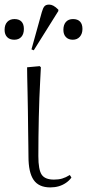

<svg xmlns="http://www.w3.org/2000/svg" viewBox="-52 -802 379 836"><path d="M167 14Q117 14 94.5 -18.5Q72 -51 72 -120Q72 -134 71.5 -164Q71 -194 70.5 -234Q70 -274 69.5 -317Q69 -360 68 -399Q67 -438 66.5 -467.5Q66 -497 66 -509L121 -514L126 -509Q125 -485 123 -450.5Q121 -416 119.5 -375.5Q118 -335 117 -291.5Q116 -248 115.5 -205Q115 -162 115 -122Q115 -63 129.5 -41.5Q144 -20 183 -20Q203 -20 218.5 -24.5Q234 -29 252 -40L259 -29Q250 -16 235.5 -6Q221 4 204 9Q187 14 167 14ZM95 -583 85 -587 130 -749Q135 -767 141.5 -774.5Q148 -782 162 -782Q171 -782 180.5 -777Q190 -772 202 -760V-754ZM10 -629Q-10 -629 -21 -640.5Q-32 -652 -32 -672Q-32 -694 -20.5 -706.5Q-9 -719 11 -719Q31 -719 41.5 -708Q52 -697 52 -676Q52 -654 41 -641.5Q30 -629 10 -629ZM265 -629Q246 -629 235 -640.5Q224 -652 224 -672Q224 -694 235 -706.5Q246 -719 266 -719Q286 -719 296.5 -708Q307 -697 307 -676Q307 -655 295.5 -642Q284 -629 265 -629Z"/></svg>

Font: Literata 60pt ExtraLight
Style: Regular
Weight: 250
Designer: Latin by Veronika Burian and Jose Scaglione. Greek by Irene Vlachou. Cyrillic by Vera Evstafieva.
Foundry: TypeTogether
Version: Version 3.103;gftools[0.9.29]